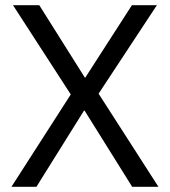

<svg xmlns="http://www.w3.org/2000/svg" viewBox="-20 -718 653 738"><path d="M359 -358 583 -698H487L308 -420H306L131 -698H30L252 -355L24 0H120L303 -293H305L488 0H589Z"/></svg>

Font: IBMKR
Style: Regular
Weight: 400
Designer: Mike Abbink; Paul van der Laan; Pieter van Rosmalen; Wujin Sim; Chorong Kim; Dohee Lee;
Foundry: Sandoll Inc.
Version: Version 1.002